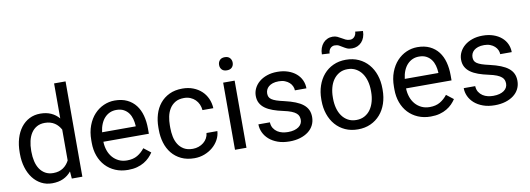

<svg xmlns="http://www.w3.org/2000/svg" viewBox="-59 -1114 4109 1488"><g transform="rotate(-10 1995.5 -370.0)"><path d="M46.4 -268.6Q46.4 -329.1 61.3 -378.7Q76.2 -428.2 103.5 -463.6Q130.9 -499 169.2 -518.6Q207.5 -538.1 254.9 -538.1Q303.2 -538.1 339.4 -521.7Q375.5 -505.4 401.9 -474.6V-750H492.2V0H409.2L404.8 -56.6Q378.4 -24.4 341.3 -7.3Q304.2 9.8 253.9 9.8Q207.5 9.8 169.2 -10.3Q130.9 -30.3 103.5 -66.2Q76.2 -102.1 61.3 -151.1Q46.4 -200.2 46.4 -258.3ZM136.7 -258.3Q136.7 -218.8 144.8 -183.8Q152.8 -148.9 169.9 -123Q187 -97.2 213.4 -82Q239.7 -66.9 276.4 -66.9Q300.3 -66.9 319.3 -72.5Q338.4 -78.1 353.8 -88.4Q369.1 -98.6 381.1 -112.8Q393.1 -127 401.9 -144V-386.7Q393.1 -402.8 381.3 -416.5Q369.6 -430.2 354.2 -440.2Q338.9 -450.2 319.8 -455.8Q300.8 -461.4 277.3 -461.4Q240.2 -461.4 213.6 -446Q187 -430.7 169.9 -404.3Q152.8 -377.9 144.8 -343Q136.7 -308.1 136.7 -268.6Z M851.6 9.8Q796.4 9.8 751.7 -9.3Q707 -28.3 675.3 -62.3Q643.6 -96.2 626.5 -143.1Q609.4 -189.9 609.4 -245.6V-266.1Q609.4 -330.6 628.7 -381.3Q647.9 -432.1 680.2 -466.8Q712.4 -501.5 753.9 -519.8Q795.4 -538.1 840.3 -538.1Q897 -538.1 938 -518.3Q979 -498.5 1005.6 -463.9Q1032.2 -429.2 1044.9 -381.8Q1057.6 -334.5 1057.6 -278.8V-238.3H699.7Q700.7 -201.7 711.7 -169.9Q722.7 -138.2 742.9 -114.7Q763.2 -91.3 791.7 -77.6Q820.3 -64 856.4 -64Q904.3 -64 937.5 -83.5Q970.7 -103 995.6 -135.3L1050.8 -92.3Q1038.1 -72.8 1020 -54.4Q1002 -36.1 977.8 -21.7Q953.6 -7.3 922.4 1.2Q891.1 9.8 851.6 9.8ZM840.3 -463.9Q813 -463.9 790 -453.9Q767.1 -443.8 749 -424.8Q731 -405.8 719 -377.4Q707 -349.1 702.6 -312.5H967.3V-319.3Q965.8 -345.7 958.7 -371.6Q951.7 -397.5 936.8 -418Q921.9 -438.5 898.4 -451.2Q875 -463.9 840.3 -463.9Z M1374 -64Q1397.9 -64 1419.9 -71.8Q1441.9 -79.6 1458.7 -93.3Q1475.6 -106.9 1486.1 -125.7Q1496.6 -144.5 1498.5 -166.5H1584Q1582 -131.3 1564.7 -99.4Q1547.4 -67.4 1519 -43.2Q1490.7 -19 1453.4 -4.6Q1416 9.8 1374 9.8Q1314.5 9.8 1270.3 -11.5Q1226.1 -32.7 1196.8 -68.8Q1167.5 -105 1153.1 -152.8Q1138.7 -200.7 1138.7 -253.9V-274.4Q1138.7 -327.6 1153.1 -375.5Q1167.5 -423.3 1196.8 -459.5Q1226.1 -495.6 1270 -516.8Q1314 -538.1 1373.5 -538.1Q1419.9 -538.1 1457.8 -523.4Q1495.6 -508.8 1523.2 -483.2Q1550.8 -457.5 1566.4 -422.4Q1582 -387.2 1584 -346.7H1498.5Q1496.6 -371.1 1487.1 -392.3Q1477.5 -413.6 1461.4 -429.4Q1445.3 -445.3 1423.1 -454.6Q1400.9 -463.9 1373.5 -463.9Q1331.5 -463.9 1304 -447.3Q1276.4 -430.7 1259.5 -403.6Q1242.7 -376.5 1235.8 -342.5Q1229 -308.6 1229 -274.4V-253.9Q1229 -218.8 1235.8 -184.8Q1242.7 -150.9 1259.3 -124Q1275.9 -97.2 1303.7 -80.6Q1331.5 -64 1374 -64Z M1783.7 0H1693.4V-528.3H1783.7ZM1686 -668.5Q1686 -690.4 1699.5 -705.6Q1712.9 -720.7 1739.3 -720.7Q1765.6 -720.7 1779.3 -705.6Q1793 -690.4 1793 -668.5Q1793 -646.5 1779.3 -631.8Q1765.6 -617.2 1739.3 -617.2Q1712.9 -617.2 1699.5 -631.8Q1686 -646.5 1686 -668.5Z M2235.8 -140.1Q2235.8 -154.8 2231.4 -167.7Q2227.1 -180.7 2214.1 -192.1Q2201.2 -203.6 2177.2 -213.4Q2153.3 -223.1 2114.3 -231.4Q2070.3 -240.7 2035.2 -253.4Q2000 -266.1 1975.3 -283.9Q1950.7 -301.8 1937.5 -326.2Q1924.3 -350.6 1924.3 -383.3Q1924.3 -414.6 1938.2 -442.6Q1952.1 -470.7 1977.5 -491.9Q2002.9 -513.2 2039.1 -525.6Q2075.2 -538.1 2119.6 -538.1Q2167 -538.1 2204.3 -525.1Q2241.7 -512.2 2267.8 -489.7Q2293.9 -467.3 2307.6 -437.3Q2321.3 -407.2 2321.3 -373H2230.5Q2230.5 -389.2 2223.1 -405.5Q2215.8 -421.9 2201.7 -434.8Q2187.5 -447.8 2167 -455.8Q2146.5 -463.9 2119.6 -463.9Q2091.3 -463.9 2071.5 -457.3Q2051.8 -450.7 2039.1 -439.7Q2026.4 -428.7 2020.5 -414.8Q2014.6 -400.9 2014.6 -386.2Q2014.6 -371.6 2019.5 -359.9Q2024.4 -348.1 2038.1 -338.6Q2051.8 -329.1 2075.4 -321Q2099.1 -313 2136.7 -304.7Q2185.1 -293.5 2220.7 -279.3Q2256.3 -265.1 2279.8 -246.3Q2303.2 -227.5 2314.7 -203.1Q2326.2 -178.7 2326.2 -146.5Q2326.2 -111.8 2311.8 -83Q2297.4 -54.2 2270.5 -33.7Q2243.7 -13.2 2206.1 -1.7Q2168.5 9.8 2122.6 9.8Q2069.8 9.8 2029.5 -4.9Q1989.3 -19.5 1961.9 -43.7Q1934.6 -67.9 1920.4 -98.9Q1906.2 -129.9 1906.2 -162.6H1996.6Q1998 -134.8 2010 -116Q2022 -97.2 2040 -85.4Q2058.1 -73.7 2079.6 -68.8Q2101.1 -64 2122.6 -64Q2150.4 -64 2171.4 -69.8Q2192.4 -75.7 2206.8 -85.9Q2221.2 -96.2 2228.5 -110.1Q2235.8 -124 2235.8 -140.1Z M2419.9 -269Q2419.9 -326.7 2436.8 -375.7Q2453.6 -424.8 2484.6 -460.9Q2515.6 -497.1 2560.1 -517.6Q2604.5 -538.1 2659.7 -538.1Q2715.8 -538.1 2760.5 -517.6Q2805.2 -497.1 2836.4 -460.9Q2867.7 -424.8 2884.3 -375.7Q2900.9 -326.7 2900.9 -269V-258.3Q2900.9 -200.7 2884.3 -151.6Q2867.7 -102.5 2836.4 -66.7Q2805.2 -30.8 2760.7 -10.5Q2716.3 9.8 2660.6 9.8Q2605 9.8 2560.5 -10.5Q2516.1 -30.8 2484.9 -66.7Q2453.6 -102.5 2436.8 -151.6Q2419.9 -200.7 2419.9 -258.3ZM2510.7 -258.3Q2510.7 -218.8 2520 -183.6Q2529.3 -148.4 2548.1 -121.8Q2566.9 -95.2 2595 -79.6Q2623 -64 2660.6 -64Q2697.8 -64 2726.1 -79.6Q2754.4 -95.2 2772.9 -121.8Q2791.5 -148.4 2801 -183.6Q2810.5 -218.8 2810.5 -258.3V-269Q2810.5 -308.1 2801 -343.5Q2791.5 -378.9 2772.7 -405.5Q2753.9 -432.1 2725.6 -448Q2697.3 -463.9 2659.7 -463.9Q2622.6 -463.9 2594.7 -448Q2566.9 -432.1 2548.1 -405.5Q2529.3 -378.9 2520 -343.5Q2510.7 -308.1 2510.7 -269ZM2830.1 -734.4Q2830.1 -707.5 2822 -685.5Q2814 -663.6 2799.6 -648.2Q2785.2 -632.8 2766.1 -624.5Q2747.1 -616.2 2725.1 -616.2Q2700.2 -616.2 2684.1 -623.5Q2668 -630.9 2654.8 -639.4Q2641.6 -647.9 2627.9 -655.3Q2614.3 -662.6 2593.8 -662.6Q2583.5 -662.6 2574.7 -658.4Q2565.9 -654.3 2559.3 -647Q2552.7 -639.6 2549.1 -629.6Q2545.4 -619.6 2545.4 -607.9L2484.9 -611.3Q2484.9 -638.2 2492.9 -660.4Q2501 -682.6 2514.9 -698.5Q2528.8 -714.4 2548.1 -723.1Q2567.4 -731.9 2589.4 -731.9Q2610.4 -731.9 2626.2 -724.6Q2642.1 -717.3 2656.5 -708.5Q2670.9 -699.7 2686 -692.4Q2701.2 -685.1 2720.7 -685.1Q2731 -685.1 2739.7 -689.2Q2748.5 -693.4 2755.1 -700.9Q2761.7 -708.5 2765.6 -718.5Q2769.5 -728.5 2769.5 -740.2Z M3233.4 9.8Q3178.2 9.8 3133.5 -9.3Q3088.9 -28.3 3057.1 -62.3Q3025.4 -96.2 3008.3 -143.1Q2991.2 -189.9 2991.2 -245.6V-266.1Q2991.2 -330.6 3010.5 -381.3Q3029.8 -432.1 3062 -466.8Q3094.2 -501.5 3135.7 -519.8Q3177.2 -538.1 3222.2 -538.1Q3278.8 -538.1 3319.8 -518.3Q3360.8 -498.5 3387.5 -463.9Q3414.1 -429.2 3426.8 -381.8Q3439.5 -334.5 3439.5 -278.8V-238.3H3081.5Q3082.5 -201.7 3093.5 -169.9Q3104.5 -138.2 3124.8 -114.7Q3145 -91.3 3173.6 -77.6Q3202.1 -64 3238.3 -64Q3286.1 -64 3319.3 -83.5Q3352.5 -103 3377.4 -135.3L3432.6 -92.3Q3419.9 -72.8 3401.9 -54.4Q3383.8 -36.1 3359.6 -21.7Q3335.4 -7.3 3304.2 1.2Q3272.9 9.8 3233.4 9.8ZM3222.2 -463.9Q3194.8 -463.9 3171.9 -453.9Q3148.9 -443.8 3130.9 -424.8Q3112.8 -405.8 3100.8 -377.4Q3088.9 -349.1 3084.5 -312.5H3349.1V-319.3Q3347.7 -345.7 3340.6 -371.6Q3333.5 -397.5 3318.6 -418Q3303.7 -438.5 3280.3 -451.2Q3256.8 -463.9 3222.2 -463.9Z M3851.6 -140.1Q3851.6 -154.8 3847.2 -167.7Q3842.8 -180.7 3829.8 -192.1Q3816.9 -203.6 3793 -213.4Q3769 -223.1 3730 -231.4Q3686 -240.7 3650.9 -253.4Q3615.7 -266.1 3591.1 -283.9Q3566.4 -301.8 3553.2 -326.2Q3540 -350.6 3540 -383.3Q3540 -414.6 3554 -442.6Q3567.9 -470.7 3593.3 -491.9Q3618.7 -513.2 3654.8 -525.6Q3690.9 -538.1 3735.4 -538.1Q3782.7 -538.1 3820.1 -525.1Q3857.4 -512.2 3883.5 -489.7Q3909.7 -467.3 3923.3 -437.3Q3937 -407.2 3937 -373H3846.2Q3846.2 -389.2 3838.9 -405.5Q3831.5 -421.9 3817.4 -434.8Q3803.2 -447.8 3782.7 -455.8Q3762.2 -463.9 3735.4 -463.9Q3707 -463.9 3687.3 -457.3Q3667.5 -450.7 3654.8 -439.7Q3642.1 -428.7 3636.2 -414.8Q3630.4 -400.9 3630.4 -386.2Q3630.4 -371.6 3635.3 -359.9Q3640.1 -348.1 3653.8 -338.6Q3667.5 -329.1 3691.2 -321Q3714.8 -313 3752.4 -304.7Q3800.8 -293.5 3836.4 -279.3Q3872.1 -265.1 3895.5 -246.3Q3918.9 -227.5 3930.4 -203.1Q3941.9 -178.7 3941.9 -146.5Q3941.9 -111.8 3927.5 -83Q3913.1 -54.2 3886.2 -33.7Q3859.4 -13.2 3821.8 -1.7Q3784.2 9.8 3738.3 9.8Q3685.5 9.8 3645.3 -4.9Q3605 -19.5 3577.6 -43.7Q3550.3 -67.9 3536.1 -98.9Q3522 -129.9 3522 -162.6H3612.3Q3613.8 -134.8 3625.7 -116Q3637.7 -97.2 3655.8 -85.4Q3673.8 -73.7 3695.3 -68.8Q3716.8 -64 3738.3 -64Q3766.1 -64 3787.1 -69.8Q3808.1 -75.7 3822.5 -85.9Q3836.9 -96.2 3844.2 -110.1Q3851.6 -124 3851.6 -140.1Z"/></g></svg>

Font: RobotoDraft
Style: Regular
Weight: 400
Designer: Google
Foundry: Google
Version: Version 2.000988-w1; 2014